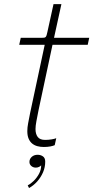

<svg xmlns="http://www.w3.org/2000/svg" viewBox="-20 -718 461 949"><path d="M196.5 8.5Q179.5 8.5 164.8 4.5Q150 0.5 139 -8.5Q128 -17.5 121.5 -32.5Q115 -47.5 115 -70Q115 -87.5 119 -108.5Q123 -129.5 129 -160L201 -496.5H75L82.5 -531H184Q193 -531 198.2 -531.8Q203.5 -532.5 206 -535.5Q208.5 -538.5 210.5 -544.5Q212.5 -550.5 214.5 -561L244.5 -697.5H283.5L247 -531H421L413.5 -496.5H239.5L170.5 -173.5Q164 -141 159.8 -118.2Q155.5 -95.5 155.5 -80Q155.5 -55.5 166.5 -41Q177.5 -26.5 203 -26.5Q219 -26.5 234.5 -29Q250 -31.5 258 -35L250.5 -0.5Q243 3 228.8 5.8Q214.5 8.5 196.5 8.5ZM157 110.5Q144 110.5 134.8 102.5Q125.5 94.5 125.5 82.5Q125.5 67.5 137 57.2Q148.5 47 166 47Q180.5 47 192 54.8Q203.5 62.5 203.5 81Q203.5 108.5 192.8 133.5Q182 158.5 164 178.8Q146 199 123.5 211.5L117 198Q131.5 191 146.8 176Q162 161 172.8 141.2Q183.5 121.5 183.5 99Q181 103 173.2 106.8Q165.5 110.5 157 110.5Z"/></svg>

Font: Epilogue ExtraLight
Style: Italic
Weight: 250
Italic angle: -12°
Designer: Tyler Finck
Foundry: Etcetera Type Co
Version: Version 2.112